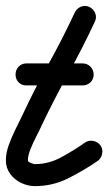

<svg xmlns="http://www.w3.org/2000/svg" viewBox="-37 -594 369 654"><path d="M53 -303Q37 -303 26.5 -313.5Q16 -324 16 -340Q16 -356 26.5 -367Q37 -378 53 -378Q101 -378 148.5 -378Q196 -378 244 -378Q244 -378 244 -378Q244 -378 244 -378Q260 -378 271 -367Q282 -356 282 -340Q282 -324 271 -313.5Q260 -303 244 -303Q196 -303 148.5 -303Q101 -303 53 -303Q53 -303 53 -303Q53 -303 53 -303ZM218 -552Q225 -566 239.5 -571.5Q254 -577 268 -570Q282 -563 287.5 -548.5Q293 -534 286 -520Q244 -430 196 -343.5Q148 -257 105 -167Q99 -153 87.5 -131Q76 -109 67 -86.5Q58 -64 58 -48Q58 -43 68 -39Q78 -35 82 -35Q129 -35 172 -58.5Q215 -82 252 -108Q252 -108 252 -108Q252 -108 252 -108Q265 -117 280.5 -114Q296 -111 305 -99Q314 -86 311 -70.5Q308 -55 296 -46Q248 -13 195 13.5Q142 40 82 40Q58 40 35 29Q12 18 -2.5 -2Q-17 -22 -17 -48Q-17 -72 -7.5 -99Q2 -126 15 -152Q28 -178 38 -199Q80 -289 128 -375.5Q176 -462 218 -552Q218 -552 218 -552Q218 -552 218 -552Z"/></svg>

Font: FRB American Cursive Guidelines Arrows Extrabold
Style: Bold Italic
Weight: 800
Italic angle: -25°
Version: Version 2.0;Modular Font Editor K font №1